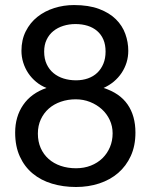

<svg xmlns="http://www.w3.org/2000/svg" viewBox="-20 -729 597 760"><path d="M129.9 -200.2Q129.9 -168.5 141.1 -143.1Q152.3 -117.7 172.4 -99.9Q192.4 -82 220.2 -72.5Q248 -63 280.8 -63Q313 -63 339.6 -73.5Q366.2 -84 385.3 -102.5Q404.3 -121.1 415 -146.2Q425.8 -171.4 425.8 -201.2Q425.8 -229.5 414.3 -254.2Q402.8 -278.8 382.8 -296.9Q362.8 -314.9 336.4 -325.4Q310.1 -335.9 279.8 -335.9Q248.5 -335.9 220.9 -326.4Q193.4 -316.9 173.3 -299.3Q153.3 -281.7 141.6 -256.6Q129.9 -231.4 129.9 -200.2ZM64.9 -527.8Q64.9 -571.3 82 -605.2Q99.1 -639.2 127.9 -662.1Q156.7 -685.1 194.3 -697Q231.9 -709 272.9 -709Q331.1 -709 372.1 -693.6Q413.1 -678.2 438.7 -652.8Q464.4 -627.4 476.1 -594.7Q487.8 -562 487.8 -527.8Q487.8 -503.9 481 -481.7Q474.1 -459.5 461.4 -440.4Q448.7 -421.4 430.7 -406.2Q412.6 -391.1 390.1 -380.9Q454.1 -360.4 485.1 -315.4Q516.1 -270.5 516.1 -204.1Q516.1 -151.9 497.8 -111.8Q479.5 -71.8 447.8 -44.4Q416 -17.1 373 -2.9Q330.1 11.2 280.8 11.2Q230 11.2 186 -2Q142.1 -15.1 109.6 -42Q77.1 -68.8 58.6 -109.4Q40 -149.9 40 -204.1Q40 -267.6 71.8 -313.7Q103.5 -359.9 164.1 -380.9Q141.6 -389.6 123.3 -404.8Q105 -419.9 92 -439.2Q79.1 -458.5 72 -481.2Q64.9 -503.9 64.9 -527.8ZM154.8 -524.9Q154.8 -496.1 164.8 -474.9Q174.8 -453.6 191.9 -439.5Q209 -425.3 231.9 -418.2Q254.9 -411.1 280.8 -411.1Q306.6 -411.1 328.1 -418.7Q349.6 -426.3 365 -440.9Q380.4 -455.6 389.2 -476.8Q397.9 -498 397.9 -524.9Q397.9 -552.2 389.2 -572.5Q380.4 -592.8 364.5 -606.4Q348.6 -620.1 326.7 -627Q304.7 -633.8 278.8 -633.8Q253.4 -633.8 230.7 -626.7Q208 -619.6 191.2 -606Q174.3 -592.3 164.6 -572Q154.8 -551.8 154.8 -524.9Z"/></svg>

Font: XB Khoramshahr
Style: Regular
Weight: 400
Designer: Behnam
Foundry: Irmug
Version: Version 8.005 2009